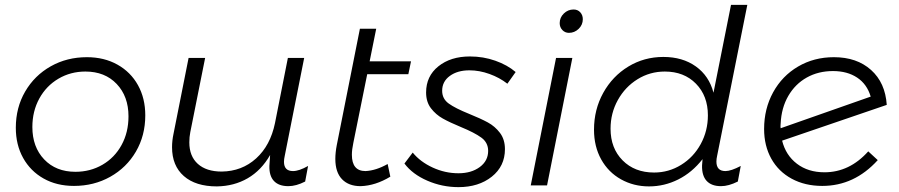

<svg xmlns="http://www.w3.org/2000/svg" viewBox="-20 -762 3693 789"><path d="M577 -288Q577 -205 538.5 -139Q500 -73 433 -35.5Q366 2 284 2Q213 2 159 -28.5Q105 -59 75 -113Q45 -167 45 -237Q45 -320 83.5 -386Q122 -452 188.5 -489.5Q255 -527 337 -527Q408 -527 462.5 -496.5Q517 -466 547 -412Q577 -358 577 -288ZM113 -240Q113 -158 161.5 -107Q210 -56 290 -56Q351 -56 401 -85Q451 -114 479.5 -166Q508 -218 508 -284Q508 -366 459.5 -417Q411 -468 331 -468Q270 -468 220 -438.5Q170 -409 141.5 -357Q113 -305 113 -240Z M1150 -121Q1147 -108 1147 -97Q1147 -59 1184 -59Q1209 -59 1246 -80L1234 -16Q1197 3 1165 3Q1126 3 1106 -18Q1086 -39 1087 -80L1090 -125Q1054 -62 998 -29.5Q942 3 871 4Q784 4 735.5 -38.5Q687 -81 687 -157Q687 -184 693 -212L755 -524H823L762 -219Q758 -199 758 -177Q758 -120 793 -88.5Q828 -57 891 -57Q974 -58 1032.5 -111Q1091 -164 1110 -256L1163 -524H1230Z M1432 -175Q1426 -147 1426 -126Q1426 -59 1482 -59Q1525 -61 1573 -88L1584 -36Q1523 1 1462 3Q1413 3 1385.5 -25.5Q1358 -54 1358 -109Q1358 -135 1364 -166L1459 -644H1526L1499 -510H1669L1658 -457H1489Z M1642 -90 1676 -135Q1707 -97 1758 -73.5Q1809 -50 1864 -50Q1917 -50 1951.5 -75.5Q1986 -101 1986 -142Q1986 -176 1958 -196.5Q1930 -217 1874 -240Q1828 -259 1799.5 -275Q1771 -291 1751 -317Q1731 -343 1731 -382Q1731 -449 1781.5 -489.5Q1832 -530 1911 -530Q1966 -530 2015.5 -512.5Q2065 -495 2099 -466L2065 -418Q2033 -443 1991.5 -458Q1950 -473 1909 -473Q1860 -473 1828.5 -450Q1797 -427 1797 -389Q1797 -356 1824 -336.5Q1851 -317 1908 -294Q1955 -275 1984.5 -259Q2014 -243 2034.5 -216Q2055 -189 2055 -149Q2055 -79 2001 -36Q1947 7 1864 7Q1797 7 1736 -19.5Q1675 -46 1642 -90Z M2375 -683Q2375 -660 2358 -643.5Q2341 -627 2318 -627Q2302 -627 2291 -638.5Q2280 -650 2280 -667Q2280 -690 2297 -706.5Q2314 -723 2337 -723Q2354 -723 2364.5 -711.5Q2375 -700 2375 -683ZM2332 -524 2228 0H2161L2265 -524Z M2927 -122Q2924 -109 2924 -98Q2924 -59 2961 -59Q2984 -59 3024 -80L3012 -16Q2974 3 2943 3Q2904 3 2884 -18.5Q2864 -40 2865 -82L2867 -108Q2824 -53 2767 -24.5Q2710 4 2647 4Q2584 4 2532 -25Q2480 -54 2450.5 -107Q2421 -160 2421 -229Q2421 -312 2459 -380.5Q2497 -449 2562 -488.5Q2627 -528 2706 -528Q2785 -528 2839.5 -489Q2894 -450 2912 -381L2984 -742H3051ZM2712 -468Q2651 -468 2600 -436.5Q2549 -405 2519 -351Q2489 -297 2489 -233Q2489 -153 2538.5 -103Q2588 -53 2668 -53Q2728 -53 2779 -84.5Q2830 -116 2859.5 -170Q2889 -224 2889 -288Q2889 -368 2840 -418Q2791 -468 2712 -468Z M3548 -140 3587 -104Q3491 2 3359 2Q3288 2 3233.5 -27.5Q3179 -57 3149.5 -110Q3120 -163 3120 -232Q3120 -315 3157 -382.5Q3194 -450 3259.5 -488.5Q3325 -527 3407 -527Q3501 -527 3559.5 -474.5Q3618 -422 3624 -331L3194 -184Q3209 -124 3255 -89Q3301 -54 3368 -54Q3471 -54 3548 -140ZM3188 -235 3558 -365Q3543 -416 3502.5 -443Q3462 -470 3403 -470Q3343 -470 3295.5 -443.5Q3248 -417 3219.5 -368Q3191 -319 3188 -254Q3188 -251 3187.5 -246.5Q3187 -242 3188 -235Z"/></svg>

Font: TypoPRO Montserrat Alternates
Style: Italic
Weight: 300
Italic angle: -11.3°
Designer: Julieta Ulanovsky
Foundry: Julieta Ulanovsky
Version: Version 6.001